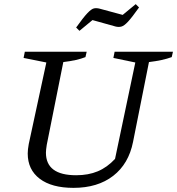

<svg xmlns="http://www.w3.org/2000/svg" viewBox="-20 -898 856 928"><path d="M335 10Q230 10 172 -34Q114 -78 114 -156Q114 -175 119 -202L204 -596L94 -618L100 -648H399L393 -622Q353 -606 286 -598L206 -198Q204 -185 203 -176Q202 -167 202 -160Q202 -51 348 -51Q407 -51 452.5 -70Q498 -89 536 -130L634 -596L528 -618L534 -648H816L810 -622Q767 -606 700 -598L623 -212Q602 -106 527 -48Q452 10 335 10ZM364 -749 348 -765Q383 -814 402.5 -834.5Q422 -855 434.5 -857.5Q447 -860 462 -856L573 -826L636 -878L652 -862Q618 -814 599 -793.5Q580 -773 566.5 -769.5Q553 -766 538 -770L427 -801Z"/></svg>

Font: Piazzolla SC
Style: Italic
Weight: 400
Italic angle: -11.3°
Designer: Juan Pablo del Peral
Foundry: Huerta Tipografica
Version: Version 1.330